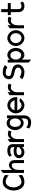

<svg xmlns="http://www.w3.org/2000/svg" viewBox="2200 -2886 883 5322"><g transform="rotate(-90 2641.0 -224.5)"><path d="M22 -290C22 -105 121 11 254 11C346 11 398 -16 452 -54L454 -56L441 -157L434 -151C390 -109 331 -72 254 -72C164 -72 109 -184 109 -290C109 -411 179 -508 257 -508C333 -508 389 -471 434 -428L441 -422L454 -523L452 -525C398 -563 346 -590 254 -590C110 -590 22 -432 22 -290Z M509 0H593V-161C593 -216 609 -260 631 -290C651 -317 682 -340 721 -340C764 -340 783 -304 783 -250V0H866V-254C866 -349 814 -416 726 -416C664 -416 623 -377 593 -330V-646L509 -585Z M918 -135C918 -46 992 11 1091 11C1157 11 1210 -34 1232 -55V0H1308V-298C1308 -409 1245 -462 1130 -462C1049 -462 1001 -440 959 -404L955 -401L999 -336L1003 -340C1038 -372 1071 -381 1130 -381C1197 -381 1225 -359 1225 -298V-266C1210 -272 1167 -288 1121 -288C1011 -288 918 -246 918 -135ZM1005 -136C1005 -193 1057 -209 1121 -209C1166 -209 1211 -194 1225 -189V-143C1217 -133 1163 -68 1094 -68C1040 -68 1005 -89 1005 -136Z M1365 0H1448V-191C1448 -244 1465 -287 1487 -316C1507 -343 1536 -365 1576 -365C1621 -365 1630 -359 1648 -347L1652 -344L1688 -422L1682 -425C1654 -438 1642 -447 1584 -447C1519 -447 1478 -408 1448 -360V-456L1365 -396Z M1696 -245C1696 -103 1801 -9 1892 -9C1950 -9 1990 -38 2020 -79V6C2020 75 1980 114 1914 114C1869 114 1832 112 1774 68L1768 64L1741 144L1744 146C1815 193 1861 197 1914 197C2036 197 2103 109 2103 12V-471H2024V-408C1994 -448 1952 -482 1892 -482C1773 -482 1696 -363 1696 -245ZM1784 -240C1784 -323 1829 -397 1897 -397C1974 -397 2020 -331 2020 -240C2020 -164 1973 -88 1897 -88C1826 -88 1784 -164 1784 -240Z M2159 -226C2159 -95 2270 11 2385 11C2460 11 2532 -36 2575 -106L2578 -111L2573 -114C2573 -114 2509 -141 2473 -108C2449 -85 2419 -70 2385 -70C2321 -70 2264 -119 2246 -187H2610V-225C2610 -356 2501 -462 2385 -462C2270 -462 2159 -357 2159 -226ZM2246 -262C2263 -330 2320 -381 2385 -381C2450 -381 2507 -331 2523 -262Z M2663 0H2746V-191C2746 -244 2763 -287 2785 -316C2805 -343 2834 -365 2874 -365C2919 -365 2928 -359 2946 -347L2950 -344L2986 -422L2980 -425C2952 -438 2940 -447 2882 -447C2817 -447 2776 -408 2746 -360V-456L2663 -396Z M3106 -50 3110 -47C3157 -16 3200 11 3318 11C3411 11 3517 -73 3517 -162C3517 -299 3403 -323 3308 -345C3259 -357 3193 -363 3193 -423C3193 -479 3229 -508 3284 -507C3387 -507 3418 -465 3441 -463H3444L3499 -529L3495 -532C3448 -563 3403 -590 3284 -590C3186 -590 3106 -509 3106 -424C3106 -305 3205 -284 3287 -265C3350 -250 3430 -241 3430 -163C3430 -105 3368 -72 3318 -72C3215 -72 3187 -114 3164 -116H3161Z M3569 134 3651 195V-61C3680 -21 3720 11 3779 11C3870 11 3975 -83 3975 -225C3975 -343 3898 -462 3779 -462C3719 -462 3677 -429 3647 -388V-451H3569ZM3651 -225C3651 -313 3697 -377 3774 -377C3842 -377 3887 -306 3887 -225C3887 -151 3845 -78 3774 -78C3698 -78 3651 -152 3651 -225Z M4026 -226C4026 -95 4133 11 4247 11C4361 11 4466 -95 4466 -226C4466 -357 4361 -462 4247 -462C4133 -462 4026 -357 4026 -226ZM4108 -226C4108 -312 4171 -381 4247 -381C4323 -381 4384 -312 4384 -226C4384 -140 4323 -70 4247 -70C4171 -70 4108 -140 4108 -226Z M4519 0H4602V-191C4602 -244 4619 -287 4641 -316C4661 -343 4690 -365 4730 -365C4775 -365 4784 -359 4802 -347L4806 -344L4842 -422L4836 -425C4808 -438 4796 -447 4738 -447C4673 -447 4632 -408 4602 -360V-456L4519 -396Z M4884 -367H4966V-160C4968 -50 5030 11 5128 11C5196 11 5224 -8 5257 -31L5260 -33L5224 -105L5219 -102C5190 -81 5185 -70 5128 -70C5073 -70 5049 -104 5049 -168V-367H5217V-449H5049V-632H4966V-449H4884Z"/></g></svg>

Font: Charger Sport
Style: SeBdNrw
Weight: 600
Designer: Jasper
Foundry: Cannot Into Space Fonts
Version: Version 1.1